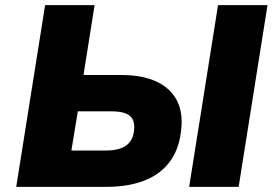

<svg xmlns="http://www.w3.org/2000/svg" viewBox="-20 -725 1070 745"><path d="M43 0 155 -705H347L304 -434H450Q532 -434 587 -408.5Q642 -383 667 -334Q692 -285 682 -213Q673 -140 635 -92.5Q597 -45 535.5 -22.5Q474 0 394 0ZM257 -141H391Q442 -141 469 -160Q496 -179 500 -218Q505 -257 484.5 -275Q464 -293 412 -293H282ZM714 0 826 -705H1018L906 0Z"/></svg>

Font: Nunito Sans 7pt Black
Style: Italic
Weight: 900
Italic angle: -9°
Version: Version 3.101;gftools[0.9.27]